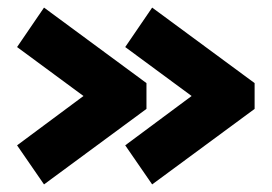

<svg xmlns="http://www.w3.org/2000/svg" viewBox="-20 -537 716 506"><path d="M381 -51 310 -154 485 -284 310 -413 381 -517 651 -318V-250ZM96 -51 25 -154 200 -284 25 -413 96 -517 366 -318V-250Z"/></svg>

Font: Kanit
Style: Bold
Weight: 700
Designer: Katatrad Team
Foundry: CadsonDemak
Version: Version 2.000; ttfautohint (v1.8.3)